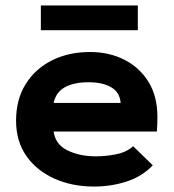

<svg xmlns="http://www.w3.org/2000/svg" viewBox="-20 -673 640 705"><path d="M325 12Q245 12 180 -17Q115 -46 77 -100Q39 -154 39 -230Q39 -308 74.5 -364.5Q110 -421 171 -451.5Q232 -482 311 -482Q381 -482 437 -453.5Q493 -425 525.5 -372Q558 -319 558 -244Q558 -233 557.5 -217Q557 -201 556 -190H177Q183 -143 227.5 -121Q272 -99 332 -99Q369 -99 406.5 -106.5Q444 -114 469 -136L541 -66Q502 -25 445 -6.5Q388 12 325 12ZM177 -295H423Q420 -334 388.5 -352.5Q357 -371 305 -371Q251 -371 218 -352.5Q185 -334 177 -295ZM130 -562V-653H486V-562Z"/></svg>

Font: Inconsolata Expanded Black
Style: Regular
Weight: 900
Width: 7
Monospace: yes
Designer: Raph Levien, Cyreal, Brenton Simpson
Foundry: Raph Levien, Cyreal, Google
Version: Version 3.001; ttfautohint (v1.8.2.53-6de2)